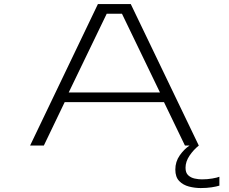

<svg xmlns="http://www.w3.org/2000/svg" viewBox="-20 -720 1133 950"><path d="M963.5 0H895L791.5 -214.5H300L197 0H129L464.5 -700H627ZM508 -652 320 -262.5H771.5L583.5 -652ZM1065.5 154.5V198.5Q1051.5 203 1027 206.8Q1002.5 210.5 973 210.5Q944 210.5 915 203Q886 195.5 866.8 175.8Q847.5 156 847.5 119Q847.5 80 869.2 49Q891 18 918 0H964Q937.5 21 917.8 50.2Q898 79.5 898 110Q898 135 911.2 147.2Q924.5 159.5 943.5 163.5Q962.5 167.5 978.5 167.5Q1006 167.5 1030.5 163.2Q1055 159 1065.5 154.5Z"/></svg>

Font: Trispace Expanded ExtraLight
Style: Regular
Weight: 200
Width: 7
Designer: Tyler Finck
Foundry: Etcetera Type Company
Version: Version 1.210; ttfautohint (v1.8.3)